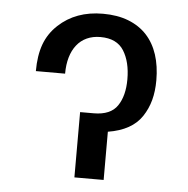

<svg xmlns="http://www.w3.org/2000/svg" viewBox="-45 -597 629 641"><g transform="rotate(5 270.0 -276.5)"><path d="M68.2 -342.3Q68.2 -394.5 82 -432.4Q95.9 -470.2 126.1 -498.2Q184.3 -552.6 274.9 -552.6Q323.9 -552.6 360.6 -538.2Q397.4 -523.8 422.1 -497.2Q446.7 -470.5 459.2 -432.4Q471.6 -394.2 471.6 -346.6Q471.6 -310 463.6 -280.2Q455.6 -250.4 438.6 -224.8Q405.2 -174.4 325.3 -161.6V0H227.3V-218.8H272.7Q329.5 -218.8 352.3 -252.8Q375 -286.2 375 -341.6Q375 -399.5 351.9 -436.8Q328.5 -474.4 273.4 -474.4Q247.9 -474.4 227.8 -465.2Q207.7 -456 194.1 -438.7Q180.4 -421.5 173.3 -397.2Q166.2 -372.9 166.2 -342.3Z"/></g></svg>

Font: Inter P
Style: Regular
Weight: 400
Designer: Rasmus Andersson
Foundry: rsms
Version: Version 3.018;git-588b23468